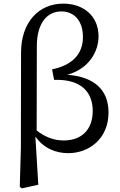

<svg xmlns="http://www.w3.org/2000/svg" viewBox="-20 -830 663 1058"><path d="M183 -576C183 -699 237 -767 318 -767C391 -767 437 -713 437 -626C437 -528 373 -469 267 -448L278 -390C436 -395 491 -314 491 -219C491 -120 434 -56 331 -56C273 -56 226 -77 182 -111ZM95 -13 89 199 100 208 191 188 175 -78C220 -13 287 14 356 14C469 14 578 -64 578 -210C578 -337 497 -407 351 -418C474 -452 523 -550 523 -629C523 -744 438 -810 329 -810C193 -810 96 -707 96 -540Z"/></svg>

Font: Source Han Serif JP Medium
Style: Regular
Weight: 500
Designer: Ryoko NISHIZUKA 西塚涼子 (kana & ideographs); Frank Grießhammer (Latin, Greek & Cyrillic); Wenlong ZHANG 张文龙 (bopomofo); San
Foundry: Adobe Systems Incorporated
Version: Version 1.001;PS 1.001;hotconv 16.6.54;makeotf.lib2.5.65590